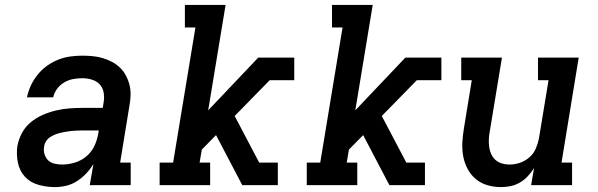

<svg xmlns="http://www.w3.org/2000/svg" viewBox="-20 -755 2440 783"><path d="M203 8Q169 8 136 -1.5Q103 -11 81.5 -34.5Q60 -58 53 -91.5Q46 -125 51 -160Q56 -187 69.5 -212.5Q83 -238 105.5 -256.5Q128 -275 154.5 -286.5Q181 -298 208.5 -304.5Q236 -311 263 -313Q290 -315 317 -315H399L403 -340Q406 -359 402.5 -378.5Q399 -398 386 -411.5Q373 -425 354 -430.5Q335 -436 315 -436Q297 -436 278 -432.5Q259 -429 242 -419Q225 -409 213 -393Q201 -377 197 -358H90Q95 -383 106 -406.5Q117 -430 133.5 -450.5Q150 -471 171.5 -486.5Q193 -502 217 -511.5Q241 -521 266 -524.5Q291 -528 315 -528Q337 -528 358 -526Q379 -524 399 -518Q419 -512 437 -502.5Q455 -493 469.5 -479Q484 -465 493.5 -447Q503 -429 508 -409Q513 -389 512.5 -367.5Q512 -346 508 -325L470 -92H513V0H346L361 -86Q348 -65 331 -47Q314 -29 293.5 -16Q273 -3 250 2.5Q227 8 204 8ZM234 -84Q259 -84 285.5 -92Q312 -100 333 -118Q354 -136 365.5 -161Q377 -186 381 -212L383 -223H317Q306 -223 294.5 -222.5Q283 -222 272 -221Q261 -220 250 -218Q239 -216 227.5 -213.5Q216 -211 205 -206.5Q194 -202 184 -195.5Q174 -189 167.5 -178.5Q161 -168 160 -157Q157 -142 161.5 -126.5Q166 -111 176.5 -101Q187 -91 202.5 -87.5Q218 -84 234 -84Z M631 0V-92H686L777 -643H734V-735H900L829 -305L1033 -520H1180V-428H1080L937 -282L1037 -92H1113V0H968L861 -204L803 -145L794 -92H837V0Z M1231 0V-92H1286L1377 -643H1334V-735H1500L1429 -305L1633 -520H1780V-428H1680L1537 -282L1637 -92H1713V0H1568L1461 -204L1403 -145L1394 -92H1437V0Z M2023 8Q1994 8 1967 0Q1940 -8 1919.5 -25.5Q1899 -43 1886.5 -67Q1874 -91 1869 -118Q1864 -145 1865.5 -174Q1867 -203 1872 -232L1904 -428H1861V-520H2027L1977 -217Q1974 -201 1973.5 -185.5Q1973 -170 1975 -155Q1977 -140 1983.5 -126Q1990 -112 2001 -102.5Q2012 -93 2026.5 -88.5Q2041 -84 2057 -84Q2079 -84 2100 -91Q2121 -98 2138.5 -113Q2156 -128 2165 -149Q2174 -170 2178 -191L2217 -428H2174V-520H2340L2270 -92H2313V0H2146L2158 -70Q2147 -52 2132.5 -36.5Q2118 -21 2100 -10.5Q2082 0 2062 4Q2042 8 2023 8Z"/></svg>

Font: Iosevka Etoile SmBdObl
Style: Regular
Weight: 600
Italic angle: -9°
Designer: Belleve Invis
Foundry: Belleve Invis
Version: Version 15.5.2; ttfautohint (v1.8.4)